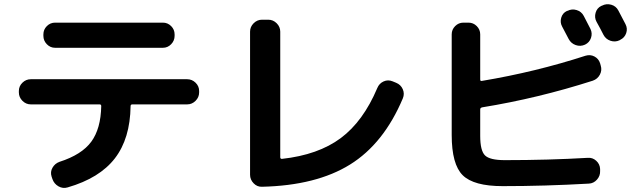

<svg xmlns="http://www.w3.org/2000/svg" viewBox="-20 -851 3040 916"><path d="M243 -743H757Q780 -743 796.5 -726.5Q813 -710 813 -687V-680Q813 -657 796.5 -640Q780 -623 757 -623H243Q220 -623 203.5 -640Q187 -657 187 -680V-687Q187 -710 203.5 -726.5Q220 -743 243 -743ZM127 -353Q104 -353 87 -370Q70 -387 70 -410V-417Q70 -440 87 -456.5Q104 -473 127 -473H873Q896 -473 913 -456.5Q930 -440 930 -417V-410Q930 -387 913 -370Q896 -353 873 -353H612Q603 -353 603 -345Q601 -190 528 -95.5Q455 -1 303 43Q280 50 259 38Q238 26 230 3L226 -9Q219 -31 230.5 -51Q242 -71 264 -79Q370 -113 415.5 -175Q461 -237 463 -345Q463 -353 455 -353Z M1230 40Q1207 41 1190 23.5Q1173 6 1173 -17V-700Q1173 -723 1190 -740Q1207 -757 1230 -757H1260Q1283 -757 1300 -740Q1317 -723 1317 -700V-101Q1317 -93 1325 -93Q1498 -112 1605.5 -192Q1713 -272 1780 -431Q1789 -453 1810 -462.5Q1831 -472 1853 -463L1870 -456Q1892 -447 1901.5 -425.5Q1911 -404 1902 -382Q1811 -166 1650 -66Q1489 34 1230 40Z M2687 -799Q2708 -810 2731 -803Q2754 -796 2765 -775Q2771 -764 2782 -742Q2793 -720 2797 -713Q2807 -692 2799.5 -670Q2792 -648 2771 -638Q2749 -628 2726.5 -636Q2704 -644 2693 -665Q2678 -694 2662 -724Q2651 -744 2657.5 -766.5Q2664 -789 2685 -799ZM2930 -801Q2963 -738 2964 -736Q2975 -715 2967.5 -693Q2960 -671 2939 -661L2936 -659Q2915 -649 2892.5 -656.5Q2870 -664 2859 -685Q2854 -695 2843 -716Q2832 -737 2826 -747Q2815 -767 2821.5 -790Q2828 -813 2849 -823L2852 -824Q2873 -835 2896 -828.5Q2919 -822 2930 -801ZM2378 37Q2240 37 2187.5 -15Q2135 -67 2135 -207V-687Q2135 -710 2151.5 -726.5Q2168 -743 2191 -743H2215Q2238 -743 2254.5 -726.5Q2271 -710 2271 -687V-472Q2271 -463 2279 -465Q2536 -508 2773 -585Q2796 -592 2816 -581.5Q2836 -571 2843 -549L2846 -538Q2853 -516 2842 -495Q2831 -474 2808 -466Q2546 -382 2281 -339Q2271 -337 2271 -329V-203Q2271 -132 2294 -109.5Q2317 -87 2388 -87Q2598 -87 2784 -98Q2807 -100 2824.5 -84Q2842 -68 2843 -45V-35Q2844 -12 2828 6Q2812 24 2789 25Q2579 37 2378 37Z"/></svg>

Font: Rounded Mplus 1c Bold
Style: Bold
Weight: 700
Version: Version 1.059.20150529